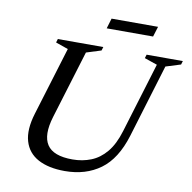

<svg xmlns="http://www.w3.org/2000/svg" viewBox="-89 -916 1017 1015"><g transform="rotate(10 419.0 -408.0)"><path d="M214.5 -260.5Q183.5 -159 217 -107.8Q250.5 -56.5 353.5 -56.5Q407 -56.5 453 -74.8Q499 -93 534.5 -135.5Q570 -178 592 -251L706.5 -627L638 -650.5L644 -670H838.5L832.5 -650.5L752.5 -625.5L633.5 -233.5Q594 -104 515.2 -46.5Q436.5 11 324 11Q237 11 180.8 -19.2Q124.5 -49.5 106.8 -110Q89 -170.5 116.5 -260.5L228.5 -627L161.5 -650.5L167.5 -670H411.5L405.5 -650.5L326 -625.5ZM412 -770.5 428.5 -825.5H678L661 -770.5Z"/></g></svg>

Font: Newsreader Text Medium
Style: Italic
Weight: 500
Italic angle: -17°
Designer: Hugues Gentile
Foundry: Production Type
Version: Version 1.001